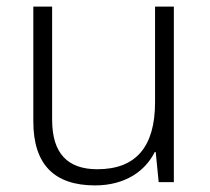

<svg xmlns="http://www.w3.org/2000/svg" viewBox="-20 -552 636 582"><path d="M507 -532H450V-242C450 -107 392 -39 275 -39C185 -39 138 -87 138 -189V-532H81V-184C81 -53 145 10 268 10C359 10 420 -33 449 -91H452L461 0H507Z"/></svg>

Font: Noto Sans Meetei Mayek Light
Style: Regular
Weight: 300
Designer: Monotype Design Team and Neelakash Kshetrimayum
Foundry: Monotype Imaging Inc.
Version: Version 2.002